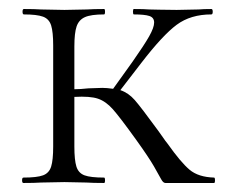

<svg xmlns="http://www.w3.org/2000/svg" viewBox="-20 -406 502 426"><path d="M455 0H347Q342 0 337.5 -8.5Q333 -17 321.5 -37Q310 -57 282 -96Q246 -146 230.5 -163.5Q215 -181 197.5 -187Q180 -193 145 -191V-81Q145 -51 149.5 -36.5Q154 -22 167.5 -17Q181 -12 211 -12Q213 -12 213 -6Q213 0 211 0Q186 0 172 -1L123 -2L71 -1Q57 0 32 0Q29 0 29 -6Q29 -12 32 -12Q62 -12 75.5 -17Q89 -22 93.5 -36.5Q98 -51 98 -81V-305Q98 -335 93.5 -349.5Q89 -364 75.5 -369Q62 -374 33 -374Q30 -374 30 -380Q30 -386 33 -386Q57 -386 71 -385L123 -384L173 -385Q187 -386 211 -386Q213 -386 213 -380Q213 -374 211 -374Q182 -374 168.5 -368Q155 -362 150 -347.5Q145 -333 145 -303V-208Q158 -208 176 -210L207 -211Q217 -211 231 -209L274 -269Q300 -306 311 -325.5Q322 -345 322 -356Q322 -367 311.5 -370.5Q301 -374 277 -374Q275 -374 275 -380Q275 -386 277 -386Q300 -386 311 -385Q320 -385 334 -384.5Q348 -384 372 -384L421 -385Q431 -386 449 -386Q452 -386 452 -380Q452 -374 449 -374Q403 -374 372 -351Q341 -328 294 -267L247 -206Q265 -200 279 -184Q293 -168 331 -116Q337 -108 342 -100.5Q347 -93 352 -87Q381 -46 400.5 -29.5Q420 -13 455 -12Q457 -12 457 -6Q457 0 455 0Z"/></svg>

Font: Cormorant Garamond Light
Style: Regular
Weight: 300
Designer: Christian Thalmann (Catharsis Fonts)
Version: Version 3.000